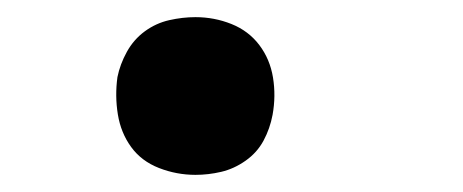

<svg xmlns="http://www.w3.org/2000/svg" viewBox="-20 -196 540 224"><path d="M208 8Q186 8 165.5 0Q145 -8 133 -24.5Q121 -41 117.5 -62.5Q114 -84 117 -106Q120 -121 128 -135.5Q136 -150 149 -159.5Q162 -169 177.5 -172.5Q193 -176 208 -176Q230 -176 250 -168Q270 -160 282.5 -143.5Q295 -127 298.5 -105.5Q302 -84 298 -62Q295 -46 287.5 -32Q280 -18 266.5 -8.5Q253 1 238 4.5Q223 8 208 8Z"/></svg>

Font: Iosevka Curly Semibold Oblique
Style: Regular
Weight: 600
Italic angle: -9°
Monospace: yes
Designer: Belleve Invis
Foundry: Belleve Invis
Version: Version 11.1.0; ttfautohint (v1.8.3)